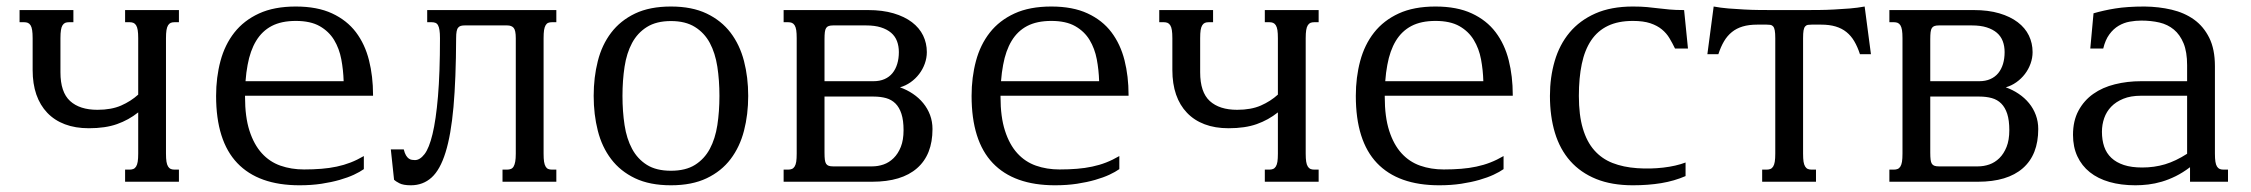

<svg xmlns="http://www.w3.org/2000/svg" viewBox="-20 -549 6799 580"><path d="M481.4 -85Q481.4 -69.8 482.9 -60.5Q484.4 -51.3 487.8 -45.9Q491.2 -40.5 495.8 -38.6Q500.5 -36.6 507.3 -36.6H520.5V0H357.9V-36.6H371.6Q377.9 -36.6 382.8 -38.6Q387.7 -40.5 391.1 -45.9Q394.5 -51.3 396 -60.5Q397.5 -69.8 397.5 -85V-209.5Q368.7 -186.5 333.5 -174.1Q298.3 -161.6 248.5 -161.6Q207.5 -161.6 176 -173.6Q144.5 -185.5 122.8 -208.3Q101.1 -231 89.8 -263.4Q78.6 -295.9 78.6 -337.4V-433.6Q78.6 -448.7 77.1 -458Q75.7 -467.3 72.3 -472.7Q68.8 -478 64 -480Q59.1 -481.9 52.7 -481.9H39.1V-518.6H201.7V-481.9H188.5Q181.6 -481.9 177 -480Q172.4 -478 168.9 -472.7Q165.5 -467.3 164.1 -458Q162.6 -448.7 162.6 -433.6V-330.6Q162.6 -270.5 191.7 -243.9Q220.7 -217.3 274.4 -217.3Q316.4 -217.3 345.9 -230.2Q375.5 -243.2 397.5 -263.2V-433.6Q397.5 -448.7 396 -458Q394.5 -467.3 391.1 -472.7Q387.7 -478 382.8 -480Q377.9 -481.9 371.6 -481.9H357.9V-518.6H520.5V-481.9H507.3Q500.5 -481.9 495.8 -480Q491.2 -478 487.8 -472.7Q484.4 -467.3 482.9 -458Q481.4 -448.7 481.4 -433.6Z M873.5 -529.3Q938.5 -529.3 983.2 -508.5Q1027.8 -487.8 1055.2 -451.7Q1082.5 -415.5 1094.7 -366.9Q1106.9 -318.4 1106.9 -262.7V-259.8H720.2V-256.3Q720.2 -195.8 733.6 -154.1Q747.1 -112.3 770.8 -86.2Q794.4 -60.1 827.1 -48.6Q859.9 -37.1 898.4 -37.1Q926.8 -37.1 950.9 -39.1Q975.1 -41 997.1 -45.7Q1019 -50.3 1039.1 -58.1Q1059.1 -65.9 1079.1 -77.6V-38.1Q1067.4 -29.8 1049.1 -21.2Q1030.8 -12.7 1006.1 -5.6Q981.4 1.5 951.2 6.1Q920.9 10.7 884.8 10.7Q760.7 10.7 696.8 -56.4Q632.8 -123.5 632.8 -259.3Q632.8 -315.4 646 -364.7Q659.2 -414.1 688 -450.7Q716.8 -487.3 762.5 -508.3Q808.1 -529.3 873.5 -529.3ZM1018.1 -303.7Q1017.1 -337.4 1011 -369.9Q1004.9 -402.3 989.3 -428.2Q973.6 -454.1 945.8 -470Q918 -485.8 873.5 -485.8Q830.1 -485.8 800.8 -470.5Q771.5 -455.1 753.7 -425.5Q735.8 -396 728 -353Q723.6 -330.1 721.7 -303.7Z M1357.9 -433.6Q1357.4 -310.5 1349.9 -225.8Q1342.3 -141.1 1325.9 -88.6Q1309.6 -36.1 1283.7 -12.7Q1257.8 10.7 1221.2 10.7Q1198.2 10.7 1186.5 4.6Q1174.8 -1.5 1170.4 -5.9L1160.6 -97.7H1199.7Q1202.6 -85.9 1206.5 -79.6Q1210.4 -73.2 1214.8 -70.1Q1219.2 -66.9 1224.1 -66.2Q1229 -65.4 1233.4 -65.4Q1248.5 -65.4 1262.5 -83.5Q1276.4 -101.6 1286.6 -144Q1296.9 -186.5 1303 -257.3Q1309.1 -328.1 1309.1 -433.6Q1309.1 -448.7 1307.6 -458Q1306.2 -467.3 1303.2 -472.7Q1300.3 -478 1295.4 -480Q1290.5 -481.9 1283.7 -481.9H1270.5V-518.6H1660.6V-481.9H1647.5Q1640.6 -481.9 1636 -480Q1631.3 -478 1628.2 -472.7Q1625 -467.3 1623.5 -458Q1622.1 -448.7 1622.1 -433.6V-85Q1622.1 -69.8 1623.5 -60.5Q1625 -51.3 1628.2 -45.9Q1631.3 -40.5 1636 -38.6Q1640.6 -36.6 1647.5 -36.6H1660.6V0H1498V-36.6H1511.7Q1518.1 -36.6 1523.2 -38.6Q1528.3 -40.5 1531.5 -45.9Q1534.7 -51.3 1536.4 -60.5Q1538.1 -69.8 1538.1 -85V-433.6Q1538.1 -457.5 1531.7 -464.8Q1525.4 -472.2 1512.2 -472.2H1383.8Q1377 -472.2 1372.3 -470.9Q1367.7 -469.7 1364.3 -465.8Q1360.8 -461.9 1359.4 -454.3Q1357.9 -446.8 1357.9 -433.6Z M1773.4 -259.3Q1773.4 -315.4 1785.9 -364.5Q1798.3 -413.6 1826.2 -450.2Q1854 -486.8 1898.4 -508.1Q1942.9 -529.3 2006.8 -529.3Q2070.3 -529.3 2114.7 -508.1Q2159.2 -486.8 2187 -450.2Q2214.8 -413.6 2227.5 -364.5Q2240.2 -315.4 2240.2 -259.3Q2240.2 -203.1 2227.5 -154.1Q2214.8 -105 2187 -68.4Q2159.2 -31.7 2114.7 -10.5Q2070.3 10.7 2006.8 10.7Q1942.9 10.7 1898.4 -10.5Q1854 -31.7 1826.2 -68.4Q1798.3 -105 1785.9 -154.1Q1773.4 -203.1 1773.4 -259.3ZM1860.4 -259.3Q1860.4 -212.4 1866.7 -171.1Q1873 -129.9 1889.4 -99.4Q1905.8 -68.8 1934.1 -51Q1962.4 -33.2 2006.8 -33.2Q2051.3 -33.2 2079.6 -51Q2107.9 -68.8 2124.3 -99.4Q2140.6 -129.9 2147 -171.1Q2153.3 -212.4 2153.3 -259.3Q2153.3 -306.2 2147 -347.4Q2140.6 -388.7 2124.3 -419.2Q2107.9 -449.7 2079.3 -467.5Q2050.8 -485.4 2006.8 -485.4Q1962.9 -485.4 1934.3 -467.5Q1905.8 -449.7 1889.4 -419.2Q1873 -388.7 1866.7 -347.4Q1860.4 -306.2 1860.4 -259.3Z M2347.2 0V-36.6H2360.8Q2367.2 -36.6 2372.1 -38.6Q2377 -40.5 2380.4 -45.9Q2383.8 -51.3 2385.3 -60.5Q2386.7 -69.8 2386.7 -85V-433.6Q2386.7 -448.7 2385.3 -458Q2383.8 -467.3 2380.4 -472.7Q2377 -478 2372.1 -480Q2367.2 -481.9 2360.8 -481.9H2347.2V-518.6H2602.1Q2646 -518.6 2679.2 -508.8Q2712.4 -499 2734.9 -481.9Q2757.3 -464.8 2768.6 -441.7Q2779.8 -418.5 2779.8 -391.6Q2779.8 -374 2773.7 -356.9Q2767.6 -339.8 2756.6 -325.4Q2745.6 -311 2730.7 -300.5Q2715.8 -290 2698.7 -285.2Q2719.7 -277.8 2737.8 -265.6Q2755.9 -253.4 2769 -237.3Q2782.2 -221.2 2789.6 -201.4Q2796.9 -181.6 2796.9 -159.2Q2796.9 -81.5 2750.2 -40.8Q2703.6 0 2614.7 0ZM2470.7 -303.7H2618.7Q2637.7 -303.7 2652.1 -310.1Q2666.5 -316.4 2676 -328.1Q2685.5 -339.8 2690.4 -356Q2695.3 -372.1 2695.3 -391.6Q2695.3 -409.7 2689.7 -424.6Q2684.1 -439.5 2671.9 -450Q2659.7 -460.4 2641.1 -466.3Q2622.6 -472.2 2596.2 -472.2H2496.6Q2488.8 -472.2 2483.6 -470.5Q2478.5 -468.8 2475.6 -464.4Q2472.7 -460 2471.7 -451.9Q2470.7 -443.8 2470.7 -430.7ZM2614.7 -46.4Q2632.3 -46.4 2649.2 -52.2Q2666 -58.1 2679.4 -71.3Q2692.9 -84.5 2701.2 -105.2Q2709.5 -126 2709.5 -155.8Q2709.5 -185.5 2703.1 -205.1Q2696.8 -224.6 2685.1 -236.3Q2673.3 -248 2656.5 -252.7Q2639.6 -257.3 2619.1 -257.3H2470.7V-87.9Q2470.7 -74.7 2471.7 -66.7Q2472.7 -58.6 2475.6 -54.2Q2478.5 -49.8 2483.6 -48.1Q2488.8 -46.4 2496.6 -46.4Z M3155.8 -529.3Q3220.7 -529.3 3265.4 -508.5Q3310.1 -487.8 3337.4 -451.7Q3364.7 -415.5 3377 -366.9Q3389.2 -318.4 3389.2 -262.7V-259.8H3002.4V-256.3Q3002.4 -195.8 3015.9 -154.1Q3029.3 -112.3 3053 -86.2Q3076.7 -60.1 3109.4 -48.6Q3142.1 -37.1 3180.7 -37.1Q3209 -37.1 3233.2 -39.1Q3257.3 -41 3279.3 -45.7Q3301.3 -50.3 3321.3 -58.1Q3341.3 -65.9 3361.3 -77.6V-38.1Q3349.6 -29.8 3331.3 -21.2Q3313 -12.7 3288.3 -5.6Q3263.7 1.5 3233.4 6.1Q3203.1 10.7 3167 10.7Q3043 10.7 2979 -56.4Q2915 -123.5 2915 -259.3Q2915 -315.4 2928.2 -364.7Q2941.4 -414.1 2970.2 -450.7Q2999 -487.3 3044.7 -508.3Q3090.3 -529.3 3155.8 -529.3ZM3300.3 -303.7Q3299.3 -337.4 3293.2 -369.9Q3287.1 -402.3 3271.5 -428.2Q3255.9 -454.1 3228 -470Q3200.2 -485.8 3155.8 -485.8Q3112.3 -485.8 3083 -470.5Q3053.7 -455.1 3035.9 -425.5Q3018.1 -396 3010.3 -353Q3005.9 -330.1 3003.9 -303.7Z M3924.3 -85Q3924.3 -69.8 3925.8 -60.5Q3927.2 -51.3 3930.7 -45.9Q3934.1 -40.5 3938.7 -38.6Q3943.4 -36.6 3950.2 -36.6H3963.4V0H3800.8V-36.6H3814.5Q3820.8 -36.6 3825.7 -38.6Q3830.6 -40.5 3834 -45.9Q3837.4 -51.3 3838.9 -60.5Q3840.3 -69.8 3840.3 -85V-209.5Q3811.5 -186.5 3776.4 -174.1Q3741.2 -161.6 3691.4 -161.6Q3650.4 -161.6 3618.9 -173.6Q3587.4 -185.5 3565.7 -208.3Q3543.9 -231 3532.7 -263.4Q3521.5 -295.9 3521.5 -337.4V-433.6Q3521.5 -448.7 3520 -458Q3518.6 -467.3 3515.1 -472.7Q3511.7 -478 3506.8 -480Q3502 -481.9 3495.6 -481.9H3481.9V-518.6H3644.5V-481.9H3631.3Q3624.5 -481.9 3619.9 -480Q3615.2 -478 3611.8 -472.7Q3608.4 -467.3 3606.9 -458Q3605.5 -448.7 3605.5 -433.6V-330.6Q3605.5 -270.5 3634.5 -243.9Q3663.6 -217.3 3717.3 -217.3Q3759.3 -217.3 3788.8 -230.2Q3818.4 -243.2 3840.3 -263.2V-433.6Q3840.3 -448.7 3838.9 -458Q3837.4 -467.3 3834 -472.7Q3830.6 -478 3825.7 -480Q3820.8 -481.9 3814.5 -481.9H3800.8V-518.6H3963.4V-481.9H3950.2Q3943.4 -481.9 3938.7 -480Q3934.1 -478 3930.7 -472.7Q3927.2 -467.3 3925.8 -458Q3924.3 -448.7 3924.3 -433.6Z M4316.4 -529.3Q4381.3 -529.3 4426 -508.5Q4470.7 -487.8 4498 -451.7Q4525.4 -415.5 4537.6 -366.9Q4549.8 -318.4 4549.8 -262.7V-259.8H4163.1V-256.3Q4163.1 -195.8 4176.5 -154.1Q4189.9 -112.3 4213.6 -86.2Q4237.3 -60.1 4270 -48.6Q4302.7 -37.1 4341.3 -37.1Q4369.6 -37.1 4393.8 -39.1Q4418 -41 4439.9 -45.7Q4461.9 -50.3 4481.9 -58.1Q4502 -65.9 4522 -77.6V-38.1Q4510.3 -29.8 4491.9 -21.2Q4473.6 -12.7 4449 -5.6Q4424.3 1.5 4394 6.1Q4363.8 10.7 4327.6 10.7Q4203.6 10.7 4139.6 -56.4Q4075.7 -123.5 4075.7 -259.3Q4075.7 -315.4 4088.9 -364.7Q4102.1 -414.1 4130.9 -450.7Q4159.7 -487.3 4205.3 -508.3Q4251 -529.3 4316.4 -529.3ZM4460.9 -303.7Q4460 -337.4 4453.9 -369.9Q4447.8 -402.3 4432.1 -428.2Q4416.5 -454.1 4388.7 -470Q4360.8 -485.8 4316.4 -485.8Q4272.9 -485.8 4243.7 -470.5Q4214.4 -455.1 4196.5 -425.5Q4178.7 -396 4170.9 -353Q4166.5 -330.1 4164.6 -303.7Z M4925.3 -41Q4945.3 -39.6 4965.3 -40Q4985.4 -40.5 5004.4 -42.7Q5023.4 -44.9 5040.5 -48.8Q5057.6 -52.7 5071.8 -58.1V-17.1Q5038.1 -2.4 4998.5 4.2Q4959 10.7 4912.6 10.7Q4848.6 10.7 4801.8 -8.3Q4754.9 -27.3 4723.6 -62.5Q4692.4 -97.7 4677.2 -147.7Q4662.1 -197.8 4662.1 -259.3Q4662.1 -315.4 4676.5 -364.7Q4690.9 -414.1 4721.4 -450.7Q4752 -487.3 4799.3 -508.3Q4846.7 -529.3 4912.6 -529.3Q4938 -529.3 4955.6 -527.6Q4973.1 -525.9 4989.3 -523.9Q5005.4 -522 5023.2 -520.3Q5041 -518.6 5067.4 -518.6L5079.1 -402.3H5040Q5032.2 -418.5 5023.2 -433.6Q5014.2 -448.7 5000.2 -460.2Q4986.3 -471.7 4965.3 -478.8Q4944.3 -485.8 4912.6 -485.8Q4868.2 -485.8 4837.2 -470.9Q4806.2 -456.1 4786.6 -427Q4767.1 -397.9 4758.3 -355.7Q4749.5 -313.5 4749.5 -259.3Q4749.5 -201.2 4761.5 -160.9Q4773.4 -120.6 4796.1 -95Q4818.8 -69.3 4851.3 -56.6Q4883.8 -43.9 4925.3 -41Z M5342.8 -433.6Q5342.8 -448.7 5341.3 -457Q5339.8 -465.3 5336.4 -469.2Q5333 -473.1 5328.1 -473.9Q5323.2 -474.6 5316.9 -474.6H5288.1Q5263.2 -474.6 5244.4 -469Q5225.6 -463.4 5211.7 -452.1Q5197.8 -440.9 5188 -424.3Q5178.2 -407.7 5170.9 -385.3H5137.7L5156.7 -529.3Q5177.7 -525.4 5201.4 -523.4Q5225.1 -521.5 5248.8 -520.3Q5272.5 -519 5294.9 -518.8Q5317.4 -518.6 5335.9 -518.6H5433.6Q5452.1 -518.6 5474.6 -518.8Q5497.1 -519 5520.8 -520.3Q5544.4 -521.5 5568.1 -523.4Q5591.8 -525.4 5612.8 -529.3L5631.8 -385.3H5598.6Q5591.3 -407.7 5581.5 -424.3Q5571.8 -440.9 5557.9 -452.1Q5543.9 -463.4 5525.1 -469Q5506.3 -474.6 5481.4 -474.6H5452.6Q5445.8 -474.6 5441.2 -473.9Q5436.5 -473.1 5433.1 -469.2Q5429.7 -465.3 5428.2 -457Q5426.8 -448.7 5426.8 -433.6V-85Q5426.8 -69.8 5428.2 -60.5Q5429.7 -51.3 5433.1 -45.9Q5436.5 -40.5 5441.2 -38.6Q5445.8 -36.6 5452.6 -36.6H5465.8V0H5303.2V-36.6H5316.9Q5323.2 -36.6 5328.1 -38.6Q5333 -40.5 5336.4 -45.9Q5339.8 -51.3 5341.3 -60.5Q5342.8 -69.8 5342.8 -85Z M5687.5 0V-36.6H5701.2Q5707.5 -36.6 5712.4 -38.6Q5717.3 -40.5 5720.7 -45.9Q5724.1 -51.3 5725.6 -60.5Q5727.1 -69.8 5727.1 -85V-433.6Q5727.1 -448.7 5725.6 -458Q5724.1 -467.3 5720.7 -472.7Q5717.3 -478 5712.4 -480Q5707.5 -481.9 5701.2 -481.9H5687.5V-518.6H5942.4Q5986.3 -518.6 6019.5 -508.8Q6052.7 -499 6075.2 -481.9Q6097.7 -464.8 6108.9 -441.7Q6120.1 -418.5 6120.1 -391.6Q6120.1 -374 6114 -356.9Q6107.9 -339.8 6096.9 -325.4Q6085.9 -311 6071 -300.5Q6056.2 -290 6039.1 -285.2Q6060.1 -277.8 6078.1 -265.6Q6096.2 -253.4 6109.4 -237.3Q6122.6 -221.2 6129.9 -201.4Q6137.2 -181.6 6137.2 -159.2Q6137.2 -81.5 6090.6 -40.8Q6043.9 0 5955.1 0ZM5811 -303.7H5959Q5978 -303.7 5992.4 -310.1Q6006.8 -316.4 6016.4 -328.1Q6025.9 -339.8 6030.8 -356Q6035.6 -372.1 6035.6 -391.6Q6035.6 -409.7 6030 -424.6Q6024.4 -439.5 6012.2 -450Q6000 -460.4 5981.4 -466.3Q5962.9 -472.2 5936.5 -472.2H5836.9Q5829.1 -472.2 5824 -470.5Q5818.8 -468.8 5815.9 -464.4Q5813 -460 5812 -451.9Q5811 -443.8 5811 -430.7ZM5955.1 -46.4Q5972.7 -46.4 5989.5 -52.2Q6006.3 -58.1 6019.8 -71.3Q6033.2 -84.5 6041.5 -105.2Q6049.8 -126 6049.8 -155.8Q6049.8 -185.5 6043.5 -205.1Q6037.1 -224.6 6025.4 -236.3Q6013.7 -248 5996.8 -252.7Q5980 -257.3 5959.5 -257.3H5811V-87.9Q5811 -74.7 5812 -66.7Q5813 -58.6 5815.9 -54.2Q5818.8 -49.8 5824 -48.1Q5829.1 -46.4 5836.9 -46.4Z M6586.9 -259.8H6447.8Q6416.5 -259.8 6394.3 -250.7Q6372.1 -241.7 6357.7 -226.8Q6343.3 -211.9 6336.4 -192.1Q6329.6 -172.4 6329.6 -150.9Q6329.6 -126 6336.4 -106Q6343.3 -85.9 6358.2 -72Q6373 -58.1 6396 -50.5Q6418.9 -43 6451.2 -43Q6487.8 -43 6520.3 -52.7Q6552.7 -62.5 6586.9 -84.5ZM6670.9 -85Q6670.9 -69.8 6672.4 -60.5Q6673.8 -51.3 6677.2 -45.9Q6680.7 -40.5 6685.3 -38.6Q6689.9 -36.6 6696.8 -36.6H6710.4V0H6595.7V-43.9Q6573.7 -27.3 6552.5 -16.8Q6531.2 -6.3 6510.5 -0.2Q6489.7 5.9 6469.7 8.3Q6449.7 10.7 6430.7 10.7Q6387.2 10.7 6352.3 0.7Q6317.4 -9.3 6293 -28.8Q6268.6 -48.3 6255.4 -76.7Q6242.2 -105 6242.2 -141.6Q6242.2 -184.1 6258.8 -214.8Q6275.4 -245.6 6303.5 -265.4Q6331.5 -285.2 6368.9 -294.4Q6406.2 -303.7 6447.8 -303.7H6586.9V-352.1Q6586.9 -392.1 6576.2 -418.2Q6565.4 -444.3 6546.9 -459.7Q6528.3 -475.1 6503.2 -481Q6478 -486.8 6448.7 -486.8Q6431.2 -486.8 6413.6 -483.6Q6396 -480.5 6380.1 -471.2Q6364.3 -461.9 6352.1 -445.3Q6339.8 -428.7 6333.5 -402.3H6294.4L6304.2 -508.8Q6319.3 -513.2 6335.4 -516.8Q6351.6 -520.5 6369.9 -523.4Q6388.2 -526.4 6409.9 -527.8Q6431.6 -529.3 6458.5 -529.3Q6501.5 -528.8 6540 -519.8Q6578.6 -510.7 6607.7 -490Q6636.7 -469.2 6653.8 -434.8Q6670.9 -400.4 6670.9 -349.1Z"/></svg>

Font: Arian AMU Serif
Style: Regular
Weight: 400
Designer: Ruben Hakobyan (Tarumian)
Foundry: Ruben Hakobyan (Tarumian)
Version: Version 1.002